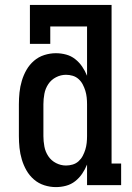

<svg xmlns="http://www.w3.org/2000/svg" viewBox="-20 -755 540 783"><path d="M208 8Q184 8 160.5 0.5Q137 -7 118.5 -23Q100 -39 88 -60Q76 -81 69 -104.5Q62 -128 59.5 -152Q57 -176 57 -200V-330Q57 -354 59.5 -378Q62 -402 69 -425.5Q76 -449 88 -470Q100 -491 118.5 -507Q137 -523 160.5 -530.5Q184 -538 208 -538Q229 -538 249.5 -532.5Q270 -527 286.5 -514Q303 -501 315 -483.5Q327 -466 335 -446V-647H185V-576H102V-735H435V-88H474V0H335V-84Q327 -64 315 -46.5Q303 -29 286.5 -16Q270 -3 249.5 2.5Q229 8 208 8ZM249 -80Q263 -80 276.5 -84Q290 -88 300.5 -97.5Q311 -107 317.5 -119.5Q324 -132 328 -145Q332 -158 333.5 -172Q335 -186 335 -200V-330Q335 -344 333.5 -358Q332 -372 328 -385Q324 -398 317.5 -410.5Q311 -423 300.5 -432.5Q290 -442 276.5 -446Q263 -450 249 -450Q228 -450 208.5 -440Q189 -430 177 -412Q165 -394 161 -372.5Q157 -351 157 -330V-200Q157 -179 161 -157.5Q165 -136 177 -118Q189 -100 208.5 -90Q228 -80 249 -80Z"/></svg>

Font: Iosevka Slab Semibold
Style: Regular
Weight: 600
Monospace: yes
Designer: Belleve Invis
Foundry: Belleve Invis
Version: Version 11.1.1; ttfautohint (v1.8.3)